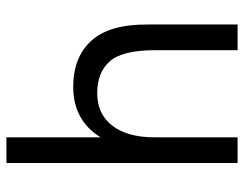

<svg xmlns="http://www.w3.org/2000/svg" viewBox="-101 -659 760 598"><g transform="rotate(-90 279.0 -360.0)"><path d="M70.3 -720H150.3V0H70.3ZM421.7 -256H501.7V0H421.7ZM288.8 -437.2Q223.3 -437.5 186.8 -390.5Q150.3 -343.5 150.3 -258.5H111.3Q111.3 -338 134.4 -394.8Q157.5 -451.5 201.5 -481.8Q245.5 -512 307.5 -512Q399.5 -512 451 -455.7Q502.5 -399.3 501.7 -280.2V-256H421.7Q421.7 -359 387.2 -397.9Q352.8 -436.8 288.8 -437.2Z"/></g></svg>

Font: Oak Sans Light
Style: Regular
Weight: 400
Designer: Erik Kennedy, Walven
Foundry: Erik Kennedy, Walven
Version: Version 1.100;Glyphs 3.1.2 (3151)